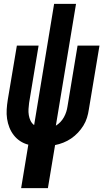

<svg xmlns="http://www.w3.org/2000/svg" viewBox="-20 -755 540 990"><path d="M89 215 126 -9Q103 -15 84 -27.5Q65 -40 51 -58Q37 -76 28.5 -97.5Q20 -119 16.5 -142.5Q13 -166 14.5 -190.5Q16 -215 20 -240L67 -520H179L130 -224Q128 -208 127 -192.5Q126 -177 128.5 -161.5Q131 -146 137.5 -132.5Q144 -119 156 -110L259 -735H372L268 -107Q281 -115 291.5 -126Q302 -137 309.5 -150.5Q317 -164 321.5 -178Q326 -192 328 -206L380 -520H493L438 -190Q435 -169 428.5 -148Q422 -127 410 -107.5Q398 -88 382 -71Q366 -54 347 -41Q328 -28 306.5 -19.5Q285 -11 264 -7L227 215Z"/></svg>

Font: Iosevka SS04 Heavy
Style: Italic
Weight: 900
Italic angle: -9°
Monospace: yes
Designer: Belleve Invis
Foundry: Belleve Invis
Version: Version 19.0.0; ttfautohint (v1.8.4)